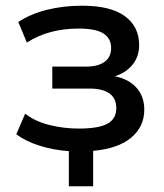

<svg xmlns="http://www.w3.org/2000/svg" viewBox="-20 -521 575 672"><path d="M221 131V8Q165 4 117 -11.5Q69 -27 37 -51L68 -123Q103 -96 153 -83.5Q203 -71 256 -71Q325 -71 356 -88Q387 -105 387 -142Q387 -177 363 -194Q339 -211 293 -211H163V-288H283Q323 -288 346 -304.5Q369 -321 369 -353Q369 -386 342.5 -403.5Q316 -421 255 -421Q203 -421 158 -409Q113 -397 74 -372L44 -444Q86 -472 143.5 -486.5Q201 -501 268 -501Q367 -501 417 -464.5Q467 -428 467 -363Q467 -320 440 -290Q413 -260 366 -250L364 -257Q422 -250 453.5 -218.5Q485 -187 485 -137Q485 -78 439.5 -39.5Q394 -1 306 7V131Z"/></svg>

Font: NunitoSans_10ptSemiBold
Style: Regular
Weight: 600
Designer: Vernon Adams
Foundry: Vernon Adams
Version: Version 3.101;gftools[0.9.27]